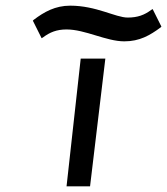

<svg xmlns="http://www.w3.org/2000/svg" viewBox="-20 -658 590 678"><path d="M228 -638C175 -638 136 -616 99 -588L96 -585L127 -523L132 -526C156 -544 180 -554 215 -554C281 -554 355 -512 419 -512C473 -512 509 -533 547 -561L550 -564L519 -626L514 -623C490 -605 466 -596 431 -596C388 -596 320 -638 228 -638ZM352 -451H265L215 0H298Z"/></svg>

Font: Charger
Style: BdIt
Weight: 400
Designer: Jasper
Foundry: Cannot Into Space Fonts
Version: Version 0.98